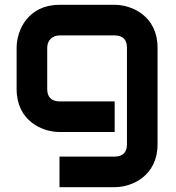

<svg xmlns="http://www.w3.org/2000/svg" viewBox="-20 -548 731 797"><path d="M634 -350C634 -481 528 -528 456 -528H227C96 -528 49 -422 49 -350V-178C49 -47 155 0 227 0H456V-127H228C194 -127 176 -145 176 -178V-350C176 -379 196 -401 227 -401H456C490 -401 507 -383 507 -350V51C507 84 490 102 456 102H227V229H456C528 229 634 182 634 51Z"/></svg>

Font: Audiowide
Style: Regular
Weight: 400
Designer: Astigmatic (AOETI)
Foundry: Astigmatic (AOETI)
Version: Version 1.002